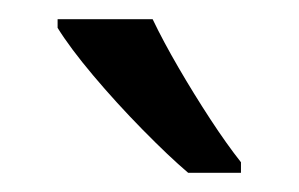

<svg xmlns="http://www.w3.org/2000/svg" viewBox="-20 -786 311 200"><path d="M139 -766Q150 -743 166 -715.5Q182 -688 199 -662Q216 -636 231 -617V-606H176Q156 -623 128.5 -651Q101 -679 77 -707.5Q53 -736 40 -757V-766Z"/></svg>

Font: Noto Sans Malayalam Condensed
Style: Regular
Weight: 400
Width: 3
Designer: Jelle Bosma - Monotype Design Team
Foundry: Monotype Imaging Inc.
Version: Version 2.104; ttfautohint (v1.8.4.7-5d5b)